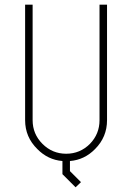

<svg xmlns="http://www.w3.org/2000/svg" viewBox="-20 -687 562 818"><path d="M246 -1Q184 -6 139 -52Q87 -103 87 -175V-667H119V-175Q119 -116 161 -74Q203 -32 262 -32Q321 -32 363 -74Q404 -116 404 -175V-667H436V-175Q436 -103 385 -52Q340 -6 278 -1V42L325 89L302 111L246 55Z"/></svg>

Font: Zector
Style: Regular
Weight: 400
Designer: GGBot
Version: 0.72